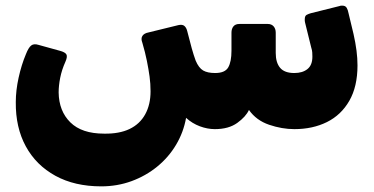

<svg xmlns="http://www.w3.org/2000/svg" viewBox="-20 -450 1328 681"><path d="M339 211Q245 211 176.5 173.5Q108 136 71.5 69Q35 2 36 -88Q36 -129 46 -174.5Q56 -220 72 -258Q81 -281 90.5 -288.5Q100 -296 116 -291L192 -270Q211 -265 215.5 -257Q220 -249 212 -231Q199 -202 193.5 -174Q188 -146 188 -122Q189 -56 229.5 -16Q270 24 349 24Q403 25 439.5 7.5Q476 -10 495 -44.5Q514 -79 514 -126Q514 -153 510.5 -178.5Q507 -204 501 -234Q495 -264 485 -298Q479 -313 485 -322.5Q491 -332 507 -335L613 -361Q627 -364 634 -358Q641 -352 644 -340Q653 -304 660 -279Q667 -254 674 -235Q685 -209 700.5 -200Q716 -191 743 -191Q778 -191 789.5 -211Q801 -231 801 -270V-334Q801 -348 808 -356.5Q815 -365 829 -365H930Q943 -365 950.5 -356.5Q958 -348 958 -334V-262Q958 -228 973.5 -209.5Q989 -191 1024 -191Q1053 -191 1070.5 -205Q1088 -219 1088 -249Q1088 -256 1087.5 -264Q1087 -272 1084 -281L1062 -370Q1061 -373 1061 -376Q1061 -379 1061 -382Q1061 -394 1068 -397.5Q1075 -401 1082 -403L1186 -429Q1188 -430 1190.5 -430Q1193 -430 1194 -430Q1205 -430 1209.5 -422.5Q1214 -415 1216 -404L1234 -329Q1241 -298 1244.5 -270.5Q1248 -243 1248 -218Q1248 -143 1219 -92.5Q1190 -42 1139.5 -17Q1089 8 1024 8Q980 8 934.5 -7.5Q889 -23 863 -60Q852 -36 821.5 -14Q791 8 742 8Q716 8 689 -2Q662 -12 640 -32Q631 19 604.5 63.5Q578 108 537.5 141Q497 174 446.5 192.5Q396 211 339 211Z"/></svg>

Font: Rubik ExtraBold
Style: Regular
Weight: 800
Designer: Hubert and Fischer
Foundry: Hubert and Fischer
Version: Version 2.300;gftools[0.9.30]